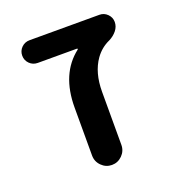

<svg xmlns="http://www.w3.org/2000/svg" viewBox="-102 -629 638 691"><g transform="rotate(-20 217.0 -283.5)"><path d="M237.3 -454.1Q238.3 -455.1 237.8 -456.5Q237.3 -458 236.3 -458H85.9Q67.4 -458 54.7 -470.7Q42 -483.4 42 -501.5Q42 -519.5 54.7 -532.2Q67.4 -544.9 85.9 -544.9H353.5Q371.1 -544.9 383.8 -532.2Q396.5 -519.5 396.5 -502Q396.5 -484.4 384.8 -469.7Q373 -455.1 355.5 -446.3Q322.3 -431.6 300.8 -401.4Q267.6 -354.5 267.6 -281.2V-78.1Q267.6 -54.7 251 -38.1Q234.4 -21.5 211.4 -21.5Q188.5 -21.5 171.9 -38.1Q155.3 -54.7 155.3 -78.1V-261.7Q155.3 -390.6 237.3 -454.1Z"/></g></svg>

Font: Gen Jyuu Gothic Medium
Style: Regular
Weight: 500
Designer: [Source Han Sans]
Ryoko NISHIZUKA  (kana & ideographs); Paul D. Hunt (Latin, Greek & Cyrillic); Wenlong ZHANG  (bopomofo
Version: Version 1.002.20150607